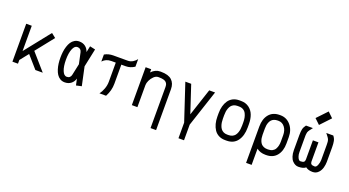

<svg xmlns="http://www.w3.org/2000/svg" viewBox="-61 -1476 4322 2379"><g transform="rotate(20 2099.5 -286.5)"><path d="M141.6 0H68.4V-500H141.6V-166.5L408.2 -502L465.8 -456.1L276.9 -218.8L468.3 0H371.1L230.5 -160.2L141.6 -48.8Z M853.5 -251.5 821.8 -398.4Q811 -445.8 763.2 -445.8Q727.1 -445.8 705.1 -392.1Q683.1 -338.4 683.1 -250.5Q683.1 -161.6 705.1 -107.7Q727.1 -53.7 763.2 -53.7Q811 -53.7 821.3 -101.1ZM928.2 -251.5 980.5 -7.8 909.2 7.8 891.1 -76.7Q878.4 -31.7 845 -6.1Q811.5 19.5 763.2 19.5Q729 19.5 702.1 3.2Q675.3 -13.2 658.2 -39.6Q641.1 -65.9 629.9 -101.8Q618.7 -137.7 614.3 -174.3Q609.9 -210.9 609.9 -250.5Q609.9 -290 614.3 -326.4Q618.7 -362.8 629.9 -398.7Q641.1 -434.6 658.2 -460.7Q675.3 -486.8 702.1 -502.9Q729 -519 763.2 -519Q810.5 -519 843.8 -493.9Q877 -468.8 890.1 -425.8L907.7 -507.8L979 -492.2Z M1217.3 -500H1407.7Q1443.4 -500 1473.4 -518.8Q1503.4 -537.6 1522 -562.5V-462.9Q1467.3 -426.8 1407.7 -426.8H1349.1V-174.8Q1349.1 -84.5 1303.2 0H1216.3Q1241.2 -32.7 1258.5 -79.8Q1275.9 -127 1275.9 -174.8V-426.8H1217.3Q1146 -426.8 1103 -377.9V-470.7Q1154.3 -500 1217.3 -500Z M1716.3 0H1643.1V-500H1716.3V-458Q1768.1 -512.2 1832.5 -512.2H1842.3Q1939.9 -512.2 1985.6 -469.7Q2031.2 -427.2 2031.2 -351.1V188H1958V-351.1Q1958 -372.6 1953.4 -387.5Q1948.7 -402.3 1936.5 -414.6Q1924.3 -426.8 1900.9 -432.9Q1877.4 -439 1842.3 -439H1832.5Q1802.7 -439 1774.9 -412.4Q1747.1 -385.7 1731.7 -351.8Q1716.3 -317.9 1716.3 -291.5Z M2326.2 188V-18.1L2166.5 -500H2243.7L2362.8 -140.6L2481.4 -500H2558.6L2399.4 -18.1V188Z M2897 -438.5H2875Q2848.6 -438.5 2828.1 -428.5Q2807.6 -418.5 2795.2 -402.6Q2782.7 -386.7 2774.7 -364.7Q2766.6 -342.8 2763.7 -320.8Q2760.7 -298.8 2760.7 -273.9V-230Q2760.7 -204.6 2763.7 -181.9Q2766.6 -159.2 2774.7 -136.5Q2782.7 -113.8 2795.4 -97.7Q2808.1 -81.5 2828.6 -71.3Q2849.1 -61 2876 -61H2895.5Q2922.9 -61 2944.1 -70.8Q2965.3 -80.6 2978.3 -96.7Q2991.2 -112.8 2999.3 -135.3Q3007.3 -157.7 3010.5 -180.4Q3013.7 -203.1 3013.7 -229.5V-274.4Q3013.7 -305.7 3008.3 -332.8Q3002.9 -359.9 2990.5 -384.8Q2978 -409.7 2954.1 -424.1Q2930.2 -438.5 2897 -438.5ZM3086.9 -274.4V-229.5Q3086.9 -121.1 3038.1 -54.4Q2989.3 12.2 2895.5 12.2H2876Q2828.1 12.2 2791.5 -6.8Q2754.9 -25.9 2732.4 -59.6Q2710 -93.3 2698.7 -136.2Q2687.5 -179.2 2687.5 -230V-273.9Q2687.5 -324.2 2699 -366.7Q2710.4 -409.2 2732.9 -441.9Q2755.4 -474.6 2791.7 -493.2Q2828.1 -511.7 2875 -511.7H2897Q2959.5 -511.7 3003.2 -479.5Q3046.9 -447.3 3066.9 -394.8Q3086.9 -342.3 3086.9 -274.4Z M3417 12.2H3407.2Q3337.9 12.2 3291 -25.4V188H3217.8V-291.5Q3217.8 -391.6 3267.3 -451.9Q3316.9 -512.2 3407.2 -512.2H3417Q3498.5 -512.2 3552.2 -449.5Q3606 -386.7 3606 -291.5V-208.5Q3606 -108.9 3556.6 -48.3Q3507.3 12.2 3417 12.2ZM3532.7 -208.5V-291.5Q3532.7 -355 3500.5 -397Q3468.3 -439 3417 -439H3407.2Q3380.4 -439 3359.6 -430.4Q3338.9 -421.9 3326.2 -407.7Q3313.5 -393.6 3305.4 -374Q3297.4 -354.5 3294.2 -334.5Q3291 -314.5 3291 -291.5V-208.5Q3291 -186 3294.2 -166Q3297.4 -146 3305.4 -126.2Q3313.5 -106.4 3326.2 -92.5Q3338.9 -78.6 3359.6 -69.8Q3380.4 -61 3407.2 -61H3417Q3450.2 -61 3473.9 -73.7Q3497.6 -86.4 3509.8 -108.6Q3522 -130.9 3527.3 -155.3Q3532.7 -179.7 3532.7 -208.5Z M3905.8 -562 3836.4 -627.9 3962.4 -760.7 4030.8 -694.8ZM3720.2 -358.4Q3720.2 -411.6 3727.1 -440.4Q3733.9 -469.2 3757.3 -500H3849.1Q3843.3 -492.2 3831.1 -476.6Q3818.8 -460.9 3816.4 -457.5Q3814 -454.1 3807.1 -442.9Q3800.3 -431.6 3799.6 -427Q3798.8 -422.4 3796.4 -410.6Q3793.9 -398.9 3793.7 -387.7Q3793.5 -376.5 3793.5 -358.4V-164.1Q3793.5 -129.9 3802.7 -105Q3812 -80.1 3821.8 -70.6Q3831.5 -61 3839.4 -61H3845.2Q3876 -61 3888.2 -71.5Q3900.4 -82 3900.4 -105V-357.4H3973.6V-105Q3973.6 -83 3985.6 -72Q3997.6 -61 4026.9 -61H4032.2Q4052.7 -61 4066.7 -96.4Q4080.6 -131.8 4080.6 -164.6V-358.4Q4080.6 -374 4079.8 -385.5Q4079.1 -397 4078.6 -405.5Q4078.1 -414.1 4075 -422.9Q4071.8 -431.6 4070.3 -436.5Q4068.8 -441.4 4062.5 -450.4Q4056.2 -459.5 4053.2 -463.6Q4050.3 -467.8 4040.3 -480.5Q4030.3 -493.2 4024.9 -500H4117.2Q4140.1 -472.2 4147 -438.7Q4153.8 -405.3 4153.8 -358.4V-164.6Q4153.8 -128.9 4143.1 -89.4Q4132.3 -49.8 4107.4 -22.5Q4075.7 12.2 4032.2 12.2H4026.9Q3971.7 12.2 3938 -14.6Q3906.2 12.2 3845.2 12.2H3839.4Q3819.8 12.2 3800.3 2.9Q3780.8 -6.3 3762.2 -25.9Q3743.7 -45.4 3731.9 -81.3Q3720.2 -117.2 3720.2 -164.1Z"/></g></svg>

Font: Anka/Coder Condensed
Style: Regular
Weight: 400
Width: 4
Monospace: yes
Version: Version 1.100